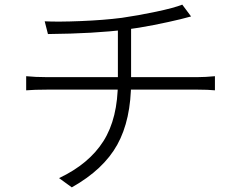

<svg xmlns="http://www.w3.org/2000/svg" viewBox="-20 -776 1040 829"><path d="M506 -699Q576 -709 654 -725.5Q732 -742 767 -756L805 -705L759 -693Q710 -681 644 -668Q578 -655 522 -648Q389 -631 187 -629L173 -684Q230 -681 329 -685Q428 -689 506 -699ZM489 -423V-659L546 -668V-424Q546 -259 486.5 -151.5Q427 -44 290 33L235 -7Q364 -68 426.5 -166.5Q489 -265 489 -423ZM179 -443H834Q866 -443 908 -447V-386Q878 -389 835 -389H181Q128 -389 93 -386V-447Q133 -443 179 -443Z"/></svg>

Font: 寒蝉端黑体 Light
Style: Regular
Weight: 300
Designer: ChillDuanSans {Warren2060}; 
Source Han Sans {Ryoko NISHIZUKA 西塚涼子 (kana, bopomofo & ideographs); Paul D. Hunt (Latin, G
Foundry: ChillType&Adobe
Version: Version 1.300;Glyphs 3.3 (3306)